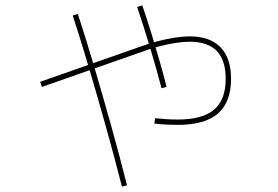

<svg xmlns="http://www.w3.org/2000/svg" viewBox="-20 -648 1040 718"><path d="M645 -181Q627 -181 603.5 -182Q580 -183 557 -186L560 -206Q577 -204 599 -202.5Q621 -201 645 -201Q737 -201 780.5 -238Q824 -275 824 -353Q824 -423 790.5 -457.5Q757 -492 689 -492Q666 -492 637 -487.5Q608 -483 576.5 -475Q545 -467 513 -455L137 -323L130 -342L506 -474Q539 -486 572 -494.5Q605 -503 635 -507.5Q665 -512 689 -512Q765 -512 804.5 -471.5Q844 -431 844 -353Q844 -266 795 -223.5Q746 -181 645 -181ZM436 50Q408 -60 376.5 -172.5Q345 -285 313.5 -391.5Q282 -498 252 -590L271 -596Q301 -505 332.5 -398Q364 -291 395.5 -178.5Q427 -66 455 45ZM584 -318Q567 -384 543 -464Q519 -544 493 -622L512 -628Q530 -576 546.5 -522Q563 -468 577.5 -417.5Q592 -367 603 -323Z"/></svg>

Font: M PLUS 1 Thin
Style: Regular
Weight: 100
Designer: Coji Morishita
Foundry: UNDERFOREST DESIGN
Version: Version 1.001